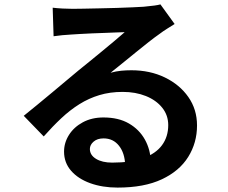

<svg xmlns="http://www.w3.org/2000/svg" viewBox="-20 -797 1040 875"><path d="M220.1 -761.9Q240.9 -759.4 265.2 -758.1Q289.4 -756.8 310.9 -756.8Q326.7 -756.8 358.9 -757.4Q391.1 -758 431.5 -758.9Q471.8 -759.7 512.1 -760.9Q552.4 -762.1 584.8 -763.7Q617.3 -765.3 634.7 -766.3Q665.8 -769.1 683.8 -771.7Q701.8 -774.2 711.1 -777L775.8 -687.6Q758.8 -676.7 741 -665.8Q723.3 -654.8 706.1 -641.7Q685.9 -627.7 657.7 -605.6Q629.5 -583.4 598.5 -558.1Q567.4 -532.7 537.7 -508.7Q508 -484.6 484 -465.5Q509.2 -472.4 532.2 -474.6Q555.1 -476.8 578.8 -476.8Q663.7 -476.8 731.4 -444Q799 -411.2 838.4 -354.8Q877.9 -298.4 877.9 -225.2Q877.9 -146.4 837.8 -82Q797.7 -17.6 717.5 20.1Q637.2 57.9 515.8 57.9Q446.7 57.9 391.2 37.9Q335.7 17.8 303.8 -19Q271.9 -55.9 271.9 -106Q271.9 -146.5 294.4 -182.2Q316.9 -217.9 357.6 -239.8Q398.3 -261.7 451.4 -261.7Q520.3 -261.7 567.6 -234.2Q615 -206.7 640.5 -160.6Q666 -114.5 667.1 -59.7L550.4 -44.5Q548.8 -99 522.4 -132.6Q495.9 -166.3 451.9 -166.3Q423.6 -166.3 406.6 -151.6Q389.6 -136.9 389.6 -118Q389.6 -90.1 417.8 -73Q445.9 -55.9 491.4 -55.9Q575.8 -55.9 632.8 -76.3Q689.8 -96.6 718.2 -135.2Q746.7 -173.7 746.7 -226.8Q746.7 -272 719.3 -306.1Q692 -340.3 644.9 -359.3Q597.8 -378.2 539 -378.2Q481.4 -378.2 433 -363.6Q384.6 -349 342.1 -322.4Q299.5 -295.8 259.5 -258.3Q219.5 -220.8 179.3 -175.2L88.2 -269.2Q114.8 -290.6 148.8 -318.5Q182.8 -346.4 218.2 -376Q253.7 -405.6 285.3 -432.2Q317 -458.9 338.8 -476.9Q359.8 -493.9 388 -516.7Q416.3 -539.6 446.2 -564.4Q476.1 -589.2 503.1 -611.7Q530.1 -634.2 548.3 -650.4Q533.1 -650.2 508.8 -649.1Q484.6 -648 456.2 -647Q427.8 -646.1 399.3 -644.9Q370.7 -643.7 346.2 -642.2Q321.7 -640.7 305.9 -639.7Q285.9 -638.7 263.7 -636.6Q241.6 -634.5 224.2 -631.8Z"/></svg>

Font: Shanggu Sans SC VF
Style: Regular
Weight: 250
Designer: GuiWonder
Version: Version 1.021